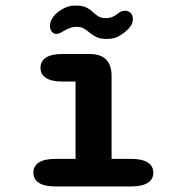

<svg xmlns="http://www.w3.org/2000/svg" viewBox="-20 -670 659 690"><path d="M179 0Q140 0 120 -12.8Q100 -25.5 100 -49.5Q100 -73.5 120 -86.2Q140 -99 179 -99H251.5V-377H204Q165.5 -377 145.5 -389.8Q125.5 -402.5 125.5 -426.5Q125.5 -450.5 145.5 -463.2Q165.5 -476 204 -476H301.5Q381 -476 381 -397V-99H452Q490.5 -99 510.8 -86.2Q531 -73.5 531 -49.5Q531 -25.5 510.8 -12.8Q490.5 0 452 0ZM364.5 -530Q339.5 -530 325.2 -537.5Q311 -545 298.5 -555.5Q289 -563.5 279.5 -568.5Q270 -573.5 255.5 -573.5Q241.5 -573.5 229.8 -568.8Q218 -564 208.5 -558.5Q192.5 -548 182 -548Q172.5 -548 166 -556.5Q159.5 -565 159.5 -576.5Q159.5 -601 185 -624Q197 -634.5 214 -642.2Q231 -650 251 -650Q276.5 -650 290.5 -643Q304.5 -636 315 -625.5Q324 -617 333.8 -611Q343.5 -605 360 -605Q374 -605 384 -609.2Q394 -613.5 402 -620Q408 -625 414.8 -628.2Q421.5 -631.5 429.5 -631.5Q440 -631.5 448.8 -624Q457.5 -616.5 457.5 -601.5Q457.5 -584.5 446 -571.5Q434.5 -557.5 413.8 -543.8Q393 -530 364.5 -530Z"/></svg>

Font: Sono Monospace SemiBold
Style: Regular
Weight: 600
Designer: Tyler Finck
Foundry: Tyler Finck
Version: Version 2.112